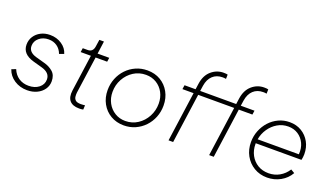

<svg xmlns="http://www.w3.org/2000/svg" viewBox="-70 -1254 3034 1764"><g transform="rotate(20 1447.0 -372.5)"><path d="M236 12Q165 12 110 -24Q55 -60 35 -120L77 -136Q97 -86 138 -58.5Q179 -31 234 -31Q296 -31 335.5 -62.5Q375 -94 375 -143Q375 -209 290 -232L204 -256Q89 -288 89 -381Q89 -426 112 -461.5Q135 -497 174.5 -517.5Q214 -538 264 -538Q329 -538 379 -504.5Q429 -471 444 -418L399 -402Q383 -446 348 -470.5Q313 -495 266 -495Q211 -495 173.5 -463.5Q136 -432 136 -385Q136 -324 214 -302L300 -278Q350 -265 386 -233.5Q422 -202 422 -142Q422 -98 397.5 -63Q373 -28 331 -8Q289 12 236 12Z M742 6Q679 6 650 -28Q621 -62 630 -128L680 -486H580L586 -526H634Q685 -526 693 -582L703 -650H748L731 -526H845L839 -486H726L675 -124Q673 -106 675 -85.5Q677 -65 692 -51Q707 -37 744 -37Q754 -37 766 -38Q778 -39 785 -40L783 2Q773 5 760 5.5Q747 6 742 6Z M1181 12Q1109 12 1052.5 -21Q996 -54 964 -112Q932 -170 932 -243Q932 -304 953.5 -357.5Q975 -411 1013.5 -451.5Q1052 -492 1104 -515Q1156 -538 1216 -538Q1289 -538 1344.5 -505Q1400 -472 1432 -414.5Q1464 -357 1464 -283Q1464 -222 1442.5 -168.5Q1421 -115 1382.5 -74.5Q1344 -34 1292.5 -11Q1241 12 1181 12ZM1180 -31Q1247 -31 1300.5 -66Q1354 -101 1385 -159Q1416 -217 1416 -285Q1416 -345 1390.5 -392.5Q1365 -440 1320 -467.5Q1275 -495 1217 -495Q1150 -495 1096.5 -460.5Q1043 -426 1011.5 -368.5Q980 -311 980 -243Q980 -183 1006 -135Q1032 -87 1077.5 -59Q1123 -31 1180 -31Z M1616 0 1684 -486H1575L1581 -526H1689L1697 -583Q1709 -667 1761 -712Q1813 -757 1880 -757Q1908 -757 1920 -753L1919 -711Q1911 -713 1901.5 -713.5Q1892 -714 1885 -714Q1827 -714 1789.5 -679Q1752 -644 1742 -580L1734 -526H2086L2094 -583Q2106 -667 2158 -712Q2210 -757 2277 -757Q2305 -757 2317 -753L2316 -711Q2308 -713 2298.5 -713.5Q2289 -714 2282 -714Q2224 -714 2186.5 -679Q2149 -644 2139 -580L2131 -526H2265L2259 -486H2126L2058 0H2013L2081 -486H1729L1661 0Z M2582 12Q2510 12 2453.5 -22Q2397 -56 2365 -114Q2333 -172 2333 -245Q2333 -304 2354 -357Q2375 -410 2412 -450.5Q2449 -491 2499 -514.5Q2549 -538 2607 -538Q2673 -538 2723.5 -507.5Q2774 -477 2803 -425Q2832 -373 2832 -306Q2832 -292 2830 -277Q2828 -262 2825 -249H2378Q2378 -246 2378 -242Q2378 -181 2404 -133Q2430 -85 2475.5 -57.5Q2521 -30 2581 -30Q2639 -30 2687.5 -57.5Q2736 -85 2767 -134L2804 -112Q2771 -54 2711.5 -21Q2652 12 2582 12ZM2608 -496Q2551 -496 2503.5 -468Q2456 -440 2424 -393Q2392 -346 2382 -289H2785Q2790 -349 2768 -395.5Q2746 -442 2704.5 -469Q2663 -496 2608 -496Z"/></g></svg>

Font: Plus Jakarta Sans ExtraLight
Style: Italic
Weight: 200
Italic angle: -8°
Designer: Gumpita Rahayu
Foundry: Tokotype
Version: Version 2.071; ttfautohint (v1.8.4.7-5d5b);gftools[0.9.29]